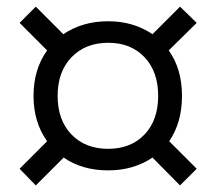

<svg xmlns="http://www.w3.org/2000/svg" viewBox="-20 -630 652 579"><path d="M39.1 -121.1 122.1 -204.1Q81.1 -261.2 81.1 -340.8Q81.1 -420.9 122.1 -478L39.1 -561L87.9 -609.9L170.9 -526.9Q229 -565.9 306.2 -565.9Q381.8 -565.9 439.9 -526.9L522.9 -609.9L573.2 -561L488.8 -478Q528.8 -422.4 528.8 -340.8Q528.8 -260.3 490.2 -204.1L573.2 -121.1L522.9 -70.8L439.9 -154.8Q382.3 -116.2 306.2 -116.2Q228 -116.2 171.9 -154.8L87.9 -70.8ZM306.2 -181.2Q374.5 -181.2 415.8 -224.4Q457 -267.6 457 -340.8Q457 -414.1 415.8 -457.5Q374.5 -501 306.2 -501Q237.8 -501 195.8 -457.5Q153.8 -414.1 153.8 -340.8Q153.8 -267.6 195.6 -224.4Q237.3 -181.2 306.2 -181.2Z"/></svg>

Font: Montagu Slab 144pt Medium
Style: Regular
Weight: 500
Designer: Florian Karsten
Foundry: Florian Karsten
Version: Version 1.000